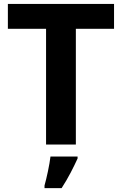

<svg xmlns="http://www.w3.org/2000/svg" viewBox="-20 -734 619 975"><path d="M365.2 0H213.9V-587.9H20V-713.9H559.1V-587.9H365.2ZM374 61V70.8Q358.9 104 338.9 142.6Q318.8 181.2 293 221.2H206.1V208Q214.4 178.7 223.4 136Q232.4 93.3 236.3 61Z"/></svg>

Font: Open Sans
Style: Bold
Weight: 700
Designer: Monotype Design Team
Foundry: Monotype Imaging Inc.
Version: Version 3.000; ttfautohint (v1.8.4)